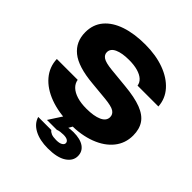

<svg xmlns="http://www.w3.org/2000/svg" viewBox="-265 -943 1372 1372"><g transform="rotate(45 421.5 -257.0)"><path d="M36.2 -245.8H247Q251.8 -214.6 275.8 -191.7Q299.8 -168.8 340.4 -156.3Q381 -143.8 435.8 -143.8Q512.2 -143.8 555.9 -163.6Q599.6 -183.4 599.6 -221.2Q599.6 -249.6 574.6 -265.9Q549.6 -282.2 478.6 -289L339.4 -302.2Q183.6 -316 114 -372.4Q44.4 -428.8 44.4 -525.2Q44.4 -603.2 89.8 -657Q135.2 -710.8 217.5 -738.6Q299.8 -766.4 410.2 -766.4Q518.4 -766.4 602.1 -735.5Q685.8 -704.6 735.3 -649Q784.8 -593.4 789.4 -519H578.6Q574.8 -545.8 553.5 -565.2Q532.2 -584.6 495 -595.4Q457.8 -606.2 406 -606.2Q336.2 -606.2 295.3 -587.6Q254.4 -569 254.4 -533.2Q254.4 -507 278.5 -491.2Q302.6 -475.4 366.8 -468.6L516.4 -454Q622.8 -444.2 687 -419.5Q751.2 -394.8 780.1 -352Q809 -309.2 809 -244.8Q809 -166.2 762 -107.4Q715 -48.6 630.1 -16.1Q545.2 16.4 432 16.4Q315.6 16.4 227.4 -16.4Q139.2 -49.2 89.1 -108.4Q39 -167.6 36.2 -245.8ZM379.8 -19.8H478.4L427.4 69.6L376 66.4Q401.6 53.6 429.1 46.5Q456.6 39.4 489.6 39.4Q559.4 39.4 596.6 65.7Q633.8 92 633.8 138.4Q633.8 187.6 585 219.7Q536.2 251.8 442 251.8Q359.8 251.8 305 222.5Q250.2 193.2 235 141H367.2Q374.6 152.4 392.4 160Q410.2 167.6 442 167.6Q475 167.6 491.1 157.9Q507.2 148.2 507.2 134Q507.2 120.4 493.7 111.7Q480.2 103 452.4 103Q436.6 103 421.3 105.1Q406 107.2 394.4 112.2H294.2Z"/></g></svg>

Font: Unbounded
Style: Regular
Weight: 400
Designer: Luke Prowse, Jean-Baptiste Morizot, Fátima Lázaro, Florian Runge
Foundry: NaN
Version: Version 1.701;gftools[0.9.28.dev5+ged2979d]